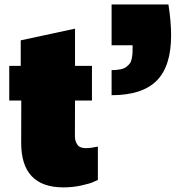

<svg xmlns="http://www.w3.org/2000/svg" viewBox="-20 -812 792 841"><path d="M408.7 -23.9 390.6 -15.6Q372.6 -7.3 335 0.7Q297.4 8.8 258.3 8.8Q71.8 8.8 72.8 -188L73.2 -371.6H20.5V-523.4H70.8V-635.3L308.6 -686.5V-523.4H382.8V-371.6H308.6L308.1 -213.9Q308.1 -194.8 318.4 -179Q328.6 -163.1 356 -163.1Q377.9 -163.1 408.7 -169.9ZM468.8 -504.9Q490.7 -504.9 506.8 -508.1Q522.9 -511.2 533 -518.8Q543 -526.4 548.8 -534.2Q554.7 -542 557.4 -556.6Q560.1 -571.3 560.5 -582.3Q561 -593.3 561 -613.8H468.8V-792.5H717.8Q729.5 -716.8 729.5 -657.2Q729.5 -521.5 666 -458.3Q602.5 -395 468.8 -395Z"/></svg>

Font: Bevan
Style: Regular
Weight: 400
Foundry: vernon adams
Version: Version 1.000